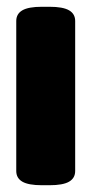

<svg xmlns="http://www.w3.org/2000/svg" viewBox="-20 -545 270 567"><path d="M104 2Q64 2 46 -8.5Q28 -19 28 -40V-483Q28 -504 46 -514.5Q64 -525 104 -525H126Q166 -525 184 -514.5Q202 -504 202 -483V-40Q202 -19 184 -8.5Q166 2 126 2Z"/></svg>

Font: Asap Condensed Black
Style: Regular
Weight: 900
Width: 3
Designer: Pablo Cosgaya
Foundry: Omnibus-Type
Version: Version 3.001; ttfautohint (v1.8.4.7-5d5b)